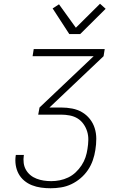

<svg xmlns="http://www.w3.org/2000/svg" viewBox="-20 -997 640 1025"><path d="M250 8Q224 8 199 4.5Q174 1 151 -8Q128 -17 109.5 -32.5Q91 -48 79.5 -69Q68 -90 64 -115.5Q60 -141 64 -167L65 -170H108L107 -167Q104 -147 106.5 -127Q109 -107 118.5 -90.5Q128 -74 142.5 -62Q157 -50 175.5 -43Q194 -36 213.5 -33Q233 -30 254 -30Q276 -30 299 -34.5Q322 -39 344 -49.5Q366 -60 384 -77Q402 -94 415.5 -114.5Q429 -135 436.5 -157.5Q444 -180 447 -202Q451 -226 451.5 -249.5Q452 -273 445.5 -294.5Q439 -316 426 -334.5Q413 -353 394.5 -364.5Q376 -376 353 -380.5Q330 -385 306 -385H184L191 -423L480 -697H154L160 -735H539L533 -697L244 -423H307Q337 -423 365.5 -417.5Q394 -412 418 -398Q442 -384 459.5 -362Q477 -340 485.5 -313Q494 -286 494 -256Q494 -226 489 -196Q485 -169 475.5 -141.5Q466 -114 449.5 -89.5Q433 -65 410 -45.5Q387 -26 360.5 -13.5Q334 -1 305.5 3.5Q277 8 250 8ZM350 -815 261 -952 295 -974 385 -849 514 -977 544 -950 408 -815Z"/></svg>

Font: Iosevka Aile XLt Obl
Style: Regular
Weight: 200
Italic angle: -9°
Designer: Belleve Invis
Foundry: Belleve Invis
Version: Version 31.1.0; ttfautohint (v1.8.4)